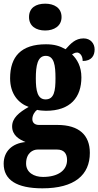

<svg xmlns="http://www.w3.org/2000/svg" viewBox="-32 -791 535 1045"><path d="M214 -625C262 -625 303 -649 303 -698C303 -749 262 -771 214 -771C164 -771 126 -749 126 -698C126 -649 164 -625 214 -625ZM199 234C374 234 457 161 457 41C457 -55 399 -111 280 -111H180C161 -111 144 -120 144 -143C144 -165 159 -186 170 -193C180 -190 206 -188 218 -188C352 -188 411 -262 411 -370C411 -429 388 -468 360 -495C367 -499 375 -505 388 -505C399 -505 418 -492 418 -459C467 -459 483 -489 483 -522C483 -554 461 -582 423 -582C378 -582 353 -554 325 -523C293 -541 263 -550 218 -550C83 -550 23 -483 23 -365C23 -280 68 -229 124 -209C71 -179 34 -148 34 -103C34 -55 72 -32 107 -18C34 -11 -12 33 -12 100C-12 188 58 234 199 234ZM216 -250C172 -250 163 -298 163 -364C163 -433 172 -487 217 -487C263 -487 270 -435 270 -365C270 -297 263 -250 216 -250ZM202 172C153 172 110 148 110 99C110 41 148 23 172 23H279C317 23 333 46 333 80C333 137 283 172 202 172Z"/></svg>

Font: Noto Serif Myanmar ExtraCondensed Black
Style: Regular
Weight: 900
Width: 2
Designer: Ben Mitchell and the Monotype Design Team
Foundry: Monotype Imaging Inc.
Version: Version 2.106